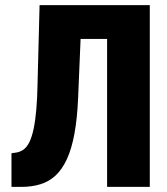

<svg xmlns="http://www.w3.org/2000/svg" viewBox="-20 -731 653 751"><path d="M452.1 -710.9V-578.6H144.5V-710.9ZM565.9 -710.9V0H398.9V-710.9ZM134.8 -710.9H300.8L285.6 -349.6Q282.2 -267.6 271.2 -208.3Q260.3 -148.9 241.7 -108.6Q223.1 -68.4 197.3 -44.4Q171.4 -20.5 137.9 -10.3Q104.5 0 64.5 0H24.9V-131.8L41 -133.8Q58.6 -136.2 72.3 -146.2Q85.9 -156.2 95.5 -176.3Q105 -196.3 111.6 -227.5Q118.2 -258.8 122.1 -303.5Q126 -348.1 127 -408.2Z"/></svg>

Font: Roboto Condensed Black
Style: Regular
Weight: 900
Designer: Christian Robertson
Foundry: Google
Version: Version 3.008; 2023